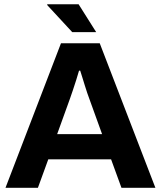

<svg xmlns="http://www.w3.org/2000/svg" viewBox="-20 -892 764 912"><path d="M6.1 0 269.6 -686.4H453.8L718.1 0H556.9L507.6 -135.3H209.4L160.1 0ZM251.5 -254.9H464.9L403.7 -424.4Q399.7 -434.8 394.3 -450.6Q389 -466.5 383.2 -485.1Q377.4 -503.7 371.6 -522.6Q365.8 -541.5 361 -556.3H355.4Q349.8 -536.7 341.8 -511.3Q333.7 -486 325.9 -462.7Q318.1 -439.3 312.7 -424.4ZM436.8 -739.5H323L203.7 -868.5L204.9 -871.7H353.4Z"/></svg>

Font: Archivo SemiBold
Style: Regular
Weight: 600
Designer: Hector Gatti
Foundry: Omnibus-Type
Version: Version 2.001